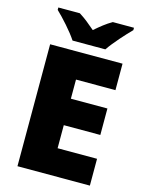

<svg xmlns="http://www.w3.org/2000/svg" viewBox="-135 -1007 819 1086"><g transform="rotate(15 274.5 -463.5)"><path d="M194 -767H386C417 -813 477 -879 511 -913V-927H387C352 -907 324 -884 289 -854C254 -884 229 -905 194 -927H68V-913C106 -877 164 -813 194 -767ZM501 0V-157H270V-292H484V-447H270V-559H501V-714H77V0Z"/></g></svg>

Font: Noto Sans Bengali Black
Style: Regular
Weight: 900
Designer: Jelle Bosma - Monotype Design Team
Foundry: Monotype Imaging Inc.
Version: Version 2.003